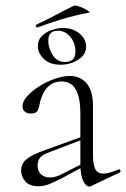

<svg xmlns="http://www.w3.org/2000/svg" viewBox="-20 -672 460 700"><path d="M313 6Q309 8 305 8Q293 8 283 -13Q273 -34 273 -74V-255Q273 -304 263.5 -330Q254 -356 238.5 -365.5Q223 -375 205 -375Q178 -375 161 -361Q144 -347 135.5 -327.5Q127 -308 124 -291Q123 -281 117.5 -269.5Q112 -258 92 -258Q79 -258 70.5 -265Q62 -272 62 -285Q62 -302 79 -321Q96 -340 122.5 -357Q149 -374 179 -384.5Q209 -395 235 -395Q272 -395 295.5 -368.5Q319 -342 319 -285V-108Q319 -72 327.5 -55.5Q336 -39 357 -39Q376 -39 412 -54Q417 -56 419 -50.5Q421 -45 416 -43ZM120 7Q88 7 72.5 -10.5Q57 -28 57 -50Q57 -76 78 -92.5Q99 -109 147 -126L283 -175L285 -165L157 -116Q135 -108 126 -97Q117 -86 117 -69Q117 -48 129.5 -36.5Q142 -25 161 -25Q172 -25 181.5 -27.5Q191 -30 199 -34L292 -81L294 -70L207 -23Q176 -7 157.5 0Q139 7 120 7ZM201 -436Q162 -436 140 -457Q118 -478 118 -504Q118 -526 132.5 -540.5Q147 -555 168.5 -562.5Q190 -570 211 -570Q245 -570 269.5 -550Q294 -530 294 -502Q294 -481 280 -466.5Q266 -452 245 -444Q224 -436 201 -436ZM217 -446Q255 -446 255 -484Q255 -515 236.5 -537.5Q218 -560 191 -560Q156 -560 156 -524Q156 -497 172 -471.5Q188 -446 217 -446ZM117 -572Q113 -571 111 -576Q109 -581 112 -582Q151 -600 183.5 -617.5Q216 -635 249 -651Q252 -653 263 -650Q274 -647 285.5 -641.5Q297 -636 303 -631.5Q309 -627 304 -626Q248 -615 204 -601.5Q160 -588 117 -572Z"/></svg>

Font: Cormorant Light Light
Style: Regular
Weight: 300
Version: Version 4.000